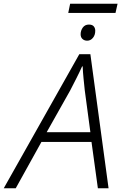

<svg xmlns="http://www.w3.org/2000/svg" viewBox="-73 -1004 648 1024"><path d="M291 -935 301 -984H554L543 -935ZM392 -787Q377 -787 367 -796Q357 -805 357 -821Q357 -841 368.5 -857Q380 -873 401 -873Q419 -873 427 -863.5Q435 -854 435 -840Q435 -817 422.5 -802Q410 -787 392 -787ZM-53 0 350 -715H409L506 0H449L415 -247H148L11 0ZM176 -299H409L379 -523Q376 -552 372.5 -586Q369 -620 368 -650H365Q351 -619 334.5 -586.5Q318 -554 301 -521Z"/></svg>

Font: Noto Sans Light
Style: Italic
Weight: 300
Italic angle: -12°
Designer: Monotype Design Team
Foundry: Monotype Imaging Inc.
Version: Version 2.013; ttfautohint (v1.8.4.7-5d5b)